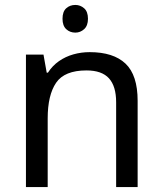

<svg xmlns="http://www.w3.org/2000/svg" viewBox="-20 -757 658 777"><path d="M285 -737Q305 -737 320.5 -723.5Q336 -710 336 -681Q336 -653 320.5 -639Q305 -625 285 -625Q263 -625 248 -639Q233 -653 233 -681Q233 -710 248 -723.5Q263 -737 285 -737ZM343 -546Q439 -546 488 -499.5Q537 -453 537 -349V0H450V-343Q450 -408 421 -440Q392 -472 330 -472Q241 -472 207 -422Q173 -372 173 -278V0H85V-536H156L169 -463H174Q192 -491 218.5 -509.5Q245 -528 277 -537Q309 -546 343 -546Z"/></svg>

Font: eng115
Style: Regular
Weight: 400
Designer: Monotype Design Team
Foundry: Monotype Imaging Inc.
Version: Version 2.013